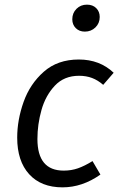

<svg xmlns="http://www.w3.org/2000/svg" viewBox="-20 -794 511 826"><path d="M469 -481 424 -429Q401 -449 376 -458.5Q351 -468 320 -468Q256 -468 216 -425.5Q176 -383 158.5 -321Q141 -259 141 -196Q141 -60 254 -60Q287 -60 315.5 -70Q344 -80 378 -101L412 -43Q334 12 249 12Q157 12 105.5 -44.5Q54 -101 54 -202Q54 -278 81.5 -355.5Q109 -433 168.5 -485.5Q228 -538 319 -538Q409 -538 469 -481ZM291 -711Q291 -738 309 -756Q327 -774 354 -774Q379 -774 394 -759Q409 -744 409 -721Q409 -694 390.5 -676Q372 -658 345 -658Q321 -658 306 -673Q291 -688 291 -711Z"/></svg>

Font: FiraGO Book
Style: Italic
Weight: 350
Italic angle: -8°
Designer: bBox Type GmbH
Foundry: bBox Type GmbH
Version: Version 1.001